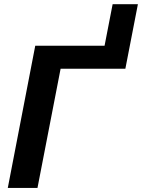

<svg xmlns="http://www.w3.org/2000/svg" viewBox="-20 -909 686 928"><path d="M485.4 -688 524.4 -888.7H646.5L585.9 -576.7H272.9L161.1 -0.5H17.6L150.4 -688Z"/></svg>

Font: Liberation Sans
Style: Bold Italic
Weight: 700
Italic angle: -12°
Designer: Steve Matteson
Foundry: Ascender Corporation
Version: Version 2.1.5